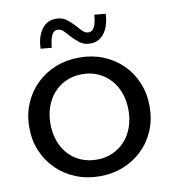

<svg xmlns="http://www.w3.org/2000/svg" viewBox="-101 -1037 1015 1136"><g transform="rotate(-10 407.0 -468.5)"><path d="M408 13Q330 13 264 -13.5Q198 -40 149 -88Q100 -136 72.5 -201Q45 -266 45 -343Q45 -420 72.5 -485.5Q100 -551 149 -599Q198 -647 264 -673.5Q330 -700 408 -700Q485 -700 550.5 -673.5Q616 -647 665 -599Q714 -551 741 -485.5Q768 -420 768 -343Q768 -266 741 -201Q714 -136 665 -88Q616 -40 550.5 -13.5Q485 13 408 13ZM408 -87Q460 -87 503 -106.5Q546 -126 577 -160.5Q608 -195 624.5 -241.5Q641 -288 641 -343Q641 -399 624.5 -445.5Q608 -492 577 -526.5Q546 -561 503 -580.5Q460 -600 408 -600Q354 -600 310.5 -580.5Q267 -561 236 -526Q205 -491 188.5 -444.5Q172 -398 172 -343Q172 -288 188.5 -241Q205 -194 236 -159.5Q267 -125 310.5 -106Q354 -87 408 -87ZM488 -770Q450 -770 424.5 -790Q399 -810 377 -834Q356 -859 342 -871.5Q328 -884 310 -884Q285 -884 273.5 -857Q262 -830 258 -785L192 -791Q193 -835 206.5 -870.5Q220 -906 246 -928Q272 -950 310 -950Q350 -950 375 -930.5Q400 -911 423 -886Q443 -862 457 -849.5Q471 -837 488 -837Q505 -837 515.5 -849Q526 -861 532 -883Q538 -905 540 -934L607 -928Q606 -886 592.5 -850Q579 -814 552.5 -792Q526 -770 488 -770Z"/></g></svg>

Font: BioRhyme ExtraBold SemiBold
Style: Regular
Weight: 600
Version: Version 1.600;gftools[0.9.33]